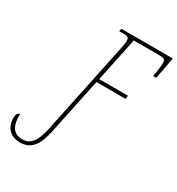

<svg xmlns="http://www.w3.org/2000/svg" viewBox="-309 -851 1133 1229"><g transform="rotate(30 258.0 -236.5)"><path d="M26 241C114 241 149 175 171 71L257 -339H471L476 -364H263L331 -689H507C559 -689 565 -686 565 -653C565 -633 557 -582 552 -554H575L605 -714H225L220 -694H239C288 -694 293 -691 293 -659C293 -647 288 -619 281 -587L143 72C123 163 95 216 28 216C-44 216 -66 162 -64 84C-77 84 -89 94 -89 125C-89 194 -47 241 26 241Z"/></g></svg>

Font: Noto Serif Condensed Thin
Style: Italic
Weight: 100
Width: 3
Italic angle: -12°
Designer: Monotype Design Team
Foundry: Monotype Imaging Inc.
Version: Version 2.013